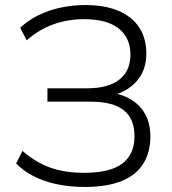

<svg xmlns="http://www.w3.org/2000/svg" viewBox="-20 -733 682 761"><path d="M316 8Q256 8 204.5 -3Q153 -14 112.5 -35Q72 -56 44 -85L69 -135Q119 -91 177 -69.5Q235 -48 313 -48Q416 -48 464.5 -84.5Q513 -121 513 -193Q513 -263 470 -296.5Q427 -330 340 -330H168V-383H325Q409 -383 453 -417.5Q497 -452 497 -517Q497 -583 450.5 -620Q404 -657 314 -657Q249 -657 191.5 -636.5Q134 -616 86 -573L60 -623Q92 -653 133 -673Q174 -693 221 -703Q268 -713 317 -713Q397 -713 451 -689.5Q505 -666 532.5 -623Q560 -580 560 -520Q560 -454 520.5 -410Q481 -366 414 -352V-366Q488 -358 532 -312.5Q576 -267 576 -192Q576 -130 548 -84.5Q520 -39 462 -15.5Q404 8 316 8Z"/></svg>

Font: Nunito Sans 12pt Light
Style: Regular
Weight: 300
Designer: Vernon Adams
Foundry: Vernon Adams
Version: Version 3.101;gftools[0.9.27]